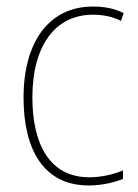

<svg xmlns="http://www.w3.org/2000/svg" viewBox="-20 -557 423 587"><path d="M251 10C291 10 329 1 356 -10V-36C325 -23 288 -15 253 -15C130 -15 79 -119 79 -259C79 -419 150 -512 264 -512C293 -512 323 -507 350 -493L358 -517C330 -531 300 -537 264 -537C132 -537 52 -432 52 -258C52 -99 114 10 251 10Z"/></svg>

Font: Noto Sans Oriya Cond Thin
Style: Regular
Weight: 100
Width: 3
Designer: Amélie Bonet and Sol Matas
Foundry: Google LLC
Version: Version 2.006